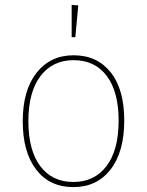

<svg xmlns="http://www.w3.org/2000/svg" viewBox="-20 -755 600 785"><path d="M273 -735 300 -733 288 -603H273ZM281 -529Q377 -529 432.5 -459.5Q488 -390 488 -262Q488 -134 432 -62Q376 10 280 10Q183 10 128 -61.5Q73 -133 73 -259Q73 -386 129.5 -457.5Q186 -529 281 -529ZM281 -509Q195 -509 145.5 -444Q96 -379 96 -259Q96 -141 144.5 -76Q193 -11 280 -11Q366 -11 415.5 -76Q465 -141 465 -262Q465 -380 416.5 -444.5Q368 -509 281 -509Z"/></svg>

Font: FiraGO Thin
Style: Regular
Weight: 100
Designer: bBox Type
Foundry: bBox Type GmbH
Version: Version 1.001;PS 001.001;hotconv 1.0.88;makeotf.lib2.5.64775